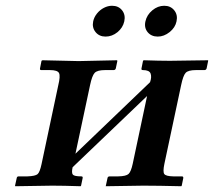

<svg xmlns="http://www.w3.org/2000/svg" viewBox="-20 -645 742 666"><path d="M252.9 -433.1 385.7 -436 387.2 -434.1 381.8 -408.2Q380.4 -402.3 374.5 -401.9H344.2Q317.4 -401.9 308.3 -392.1Q299.3 -382.3 292.5 -350.1L241.7 -111.8L500.5 -359.9Q506.8 -377.9 502.4 -389.9Q498 -401.9 475.6 -401.9Q469.7 -401.9 470.7 -407.2L476.1 -434.1L478.5 -436Q533.2 -434.1 569.3 -434.1L701.7 -436L702.1 -434.1L696.8 -408.2Q695.3 -402.3 689.5 -401.9H659.7Q632.8 -401.9 624 -392.3Q615.2 -382.8 608.4 -350.1L550.3 -77.1Q544.4 -49.3 549.8 -41.5Q555.2 -33.7 581.1 -33.2H610.8Q616.7 -33.2 615.7 -26.9L610.4 -1L608.9 1Q528.3 -1 477.1 -1L346.7 1L347.2 -1L353 -27.8Q354 -32.7 359.9 -33.2H390.1Q417.5 -33.7 426 -41.7Q434.6 -49.8 440.4 -77.1L490.2 -312L231.9 -64.9Q227.5 -45.4 232.7 -39.3Q237.8 -33.2 262.2 -33.2Q268.1 -33.2 266.6 -26.9L261.2 -1L259.8 1Q200.2 -1 161.1 -1L32.7 1L32.2 -1L38.1 -27.8Q39.1 -32.7 43.9 -33.2H75.2Q102.5 -34.2 110.4 -41Q118.2 -47.9 124 -75.2L182.1 -349.1Q189.9 -380.9 184.8 -391.4Q179.7 -401.9 153.3 -401.9H123.5Q117.7 -401.9 118.7 -407.2L124 -434.1L127.4 -436ZM484.4 -570.8Q489.3 -593.3 508.3 -609.1Q527.3 -625 549.8 -625Q571.8 -625 584.5 -609.1Q597.2 -593.3 592.3 -570.8Q587.9 -549.3 568.4 -533.7Q548.8 -518.1 527.3 -518.1Q504.9 -518.1 492.2 -533.4Q479.5 -548.8 484.4 -570.8ZM303.2 -570.8Q306.2 -585.4 316.4 -598.1Q326.7 -610.8 340.6 -617.9Q354.5 -625 368.7 -625Q391.1 -625 403.6 -609.1Q416 -593.3 411.1 -570.8Q406.2 -548.8 387.5 -533.4Q368.7 -518.1 346.2 -518.1Q324.2 -518.1 311.5 -533.7Q298.8 -549.3 303.2 -570.8Z"/></svg>

Font: Linux Libertine Slanted
Style: Semibold Slanted
Weight: 600
Designer: Philipp H. Poll
Foundry: Philipp H. Poll
Version: Version 5.1.1